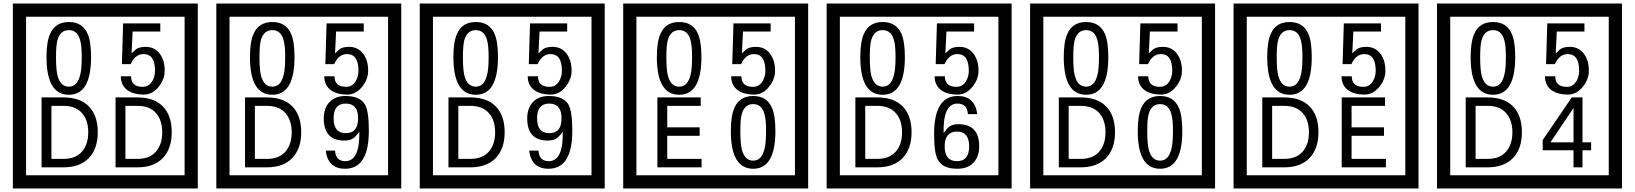

<svg xmlns="http://www.w3.org/2000/svg" viewBox="-20 -980 9280 1090"><path d="M1103 90H53V-960H1103ZM1028 15V-885H128V15ZM497 -656Q497 -442 371 -442Q244 -442 244 -656Q244 -744 265 -789Q294 -855 371 -855Q448 -855 477 -789Q497 -745 497 -656ZM444 -656Q444 -723 435 -752Q420 -809 371 -809Q322 -809 306 -752Q298 -723 298 -656Q298 -587 306 -553Q322 -488 371 -488Q419 -488 435 -554Q444 -587 444 -656ZM915 -580Q916 -531 880.5 -487Q845 -443 796 -443Q741 -443 706 -466Q666 -494 666 -547H724Q724 -487 790 -487Q824 -487 843 -517Q860 -544 860 -579Q860 -673 795 -673Q748 -673 722 -616H672L679 -847H890V-801H733L727 -677Q740 -689 753 -701Q772 -714 807 -714Q859 -714 889 -672Q915 -635 915 -580ZM535 -229Q535 -136 484.5 -83Q434 -30 340 -30H216V-427H340Q435 -427 485 -375.5Q535 -324 535 -229ZM481 -229Q481 -298 445 -338.5Q409 -379 341 -379H272V-78H341Q409 -78 445 -119Q481 -160 481 -229ZM955 -229Q955 -136 904.5 -83Q854 -30 760 -30H636V-427H760Q855 -427 905 -375.5Q955 -324 955 -229ZM901 -229Q901 -298 865 -338.5Q829 -379 761 -379H692V-78H761Q829 -78 865 -119Q901 -160 901 -229Z M2258 90H1208V-960H2258ZM2183 15V-885H1283V15ZM1652 -656Q1652 -442 1526 -442Q1399 -442 1399 -656Q1399 -744 1420 -789Q1449 -855 1526 -855Q1603 -855 1632 -789Q1652 -745 1652 -656ZM1599 -656Q1599 -723 1590 -752Q1575 -809 1526 -809Q1477 -809 1461 -752Q1453 -723 1453 -656Q1453 -587 1461 -553Q1477 -488 1526 -488Q1574 -488 1590 -554Q1599 -587 1599 -656ZM2070 -580Q2071 -531 2035.5 -487Q2000 -443 1951 -443Q1896 -443 1861 -466Q1821 -494 1821 -547H1879Q1879 -487 1945 -487Q1979 -487 1998 -517Q2015 -544 2015 -579Q2015 -673 1950 -673Q1903 -673 1877 -616H1827L1834 -847H2045V-801H1888L1882 -677Q1895 -689 1908 -701Q1927 -714 1962 -714Q2014 -714 2044 -672Q2070 -635 2070 -580ZM1690 -229Q1690 -136 1639.5 -83Q1589 -30 1495 -30H1371V-427H1495Q1590 -427 1640 -375.5Q1690 -324 1690 -229ZM1636 -229Q1636 -298 1600 -338.5Q1564 -379 1496 -379H1427V-78H1496Q1564 -78 1600 -119Q1636 -160 1636 -229ZM2074 -238Q2074 -22 1939 -22Q1842 -22 1829 -125H1882Q1886 -65 1940 -65Q2023 -65 2020 -232Q1999 -205 1989 -197Q1969 -182 1935 -182Q1818 -182 1818 -308Q1818 -366 1850.5 -400.5Q1883 -435 1941 -435Q2025 -435 2053 -385Q2074 -346 2074 -238ZM2013 -308Q2013 -392 1943 -392Q1874 -392 1874 -308Q1874 -224 1943 -224Q2013 -224 2013 -308Z M3413 90H2363V-960H3413ZM3338 15V-885H2438V15ZM2807 -656Q2807 -442 2681 -442Q2554 -442 2554 -656Q2554 -744 2575 -789Q2604 -855 2681 -855Q2758 -855 2787 -789Q2807 -745 2807 -656ZM2754 -656Q2754 -723 2745 -752Q2730 -809 2681 -809Q2632 -809 2616 -752Q2608 -723 2608 -656Q2608 -587 2616 -553Q2632 -488 2681 -488Q2729 -488 2745 -554Q2754 -587 2754 -656ZM3225 -580Q3226 -531 3190.5 -487Q3155 -443 3106 -443Q3051 -443 3016 -466Q2976 -494 2976 -547H3034Q3034 -487 3100 -487Q3134 -487 3153 -517Q3170 -544 3170 -579Q3170 -673 3105 -673Q3058 -673 3032 -616H2982L2989 -847H3200V-801H3043L3037 -677Q3050 -689 3063 -701Q3082 -714 3117 -714Q3169 -714 3199 -672Q3225 -635 3225 -580ZM2845 -229Q2845 -136 2794.5 -83Q2744 -30 2650 -30H2526V-427H2650Q2745 -427 2795 -375.5Q2845 -324 2845 -229ZM2791 -229Q2791 -298 2755 -338.5Q2719 -379 2651 -379H2582V-78H2651Q2719 -78 2755 -119Q2791 -160 2791 -229ZM3229 -238Q3229 -22 3094 -22Q2997 -22 2984 -125H3037Q3041 -65 3095 -65Q3178 -65 3175 -232Q3154 -205 3144 -197Q3124 -182 3090 -182Q2973 -182 2973 -308Q2973 -366 3005.5 -400.5Q3038 -435 3096 -435Q3180 -435 3208 -385Q3229 -346 3229 -238ZM3168 -308Q3168 -392 3098 -392Q3029 -392 3029 -308Q3029 -224 3098 -224Q3168 -224 3168 -308Z M4568 90H3518V-960H4568ZM4493 15V-885H3593V15ZM3962 -656Q3962 -442 3836 -442Q3709 -442 3709 -656Q3709 -744 3730 -789Q3759 -855 3836 -855Q3913 -855 3942 -789Q3962 -745 3962 -656ZM3909 -656Q3909 -723 3900 -752Q3885 -809 3836 -809Q3787 -809 3771 -752Q3763 -723 3763 -656Q3763 -587 3771 -553Q3787 -488 3836 -488Q3884 -488 3900 -554Q3909 -587 3909 -656ZM4380 -580Q4381 -531 4345.5 -487Q4310 -443 4261 -443Q4206 -443 4171 -466Q4131 -494 4131 -547H4189Q4189 -487 4255 -487Q4289 -487 4308 -517Q4325 -544 4325 -579Q4325 -673 4260 -673Q4213 -673 4187 -616H4137L4144 -847H4355V-801H4198L4192 -677Q4205 -689 4218 -701Q4237 -714 4272 -714Q4324 -714 4354 -672Q4380 -635 4380 -580ZM3963 -30H3712V-427H3958V-379H3768V-257H3952V-209H3768V-78H3963ZM4382 -236Q4382 -22 4256 -22Q4129 -22 4129 -236Q4129 -324 4150 -369Q4179 -435 4256 -435Q4333 -435 4362 -369Q4382 -325 4382 -236ZM4329 -236Q4329 -303 4320 -332Q4305 -389 4256 -389Q4207 -389 4191 -332Q4183 -303 4183 -236Q4183 -167 4191 -133Q4207 -68 4256 -68Q4304 -68 4320 -134Q4329 -167 4329 -236Z M5723 90H4673V-960H5723ZM5648 15V-885H4748V15ZM5117 -656Q5117 -442 4991 -442Q4864 -442 4864 -656Q4864 -744 4885 -789Q4914 -855 4991 -855Q5068 -855 5097 -789Q5117 -745 5117 -656ZM5064 -656Q5064 -723 5055 -752Q5040 -809 4991 -809Q4942 -809 4926 -752Q4918 -723 4918 -656Q4918 -587 4926 -553Q4942 -488 4991 -488Q5039 -488 5055 -554Q5064 -587 5064 -656ZM5535 -580Q5536 -531 5500.5 -487Q5465 -443 5416 -443Q5361 -443 5326 -466Q5286 -494 5286 -547H5344Q5344 -487 5410 -487Q5444 -487 5463 -517Q5480 -544 5480 -579Q5480 -673 5415 -673Q5368 -673 5342 -616H5292L5299 -847H5510V-801H5353L5347 -677Q5360 -689 5373 -701Q5392 -714 5427 -714Q5479 -714 5509 -672Q5535 -635 5535 -580ZM5155 -229Q5155 -136 5104.5 -83Q5054 -30 4960 -30H4836V-427H4960Q5055 -427 5105 -375.5Q5155 -324 5155 -229ZM5101 -229Q5101 -298 5065 -338.5Q5029 -379 4961 -379H4892V-78H4961Q5029 -78 5065 -119Q5101 -160 5101 -229ZM5539 -149Q5539 -91 5506.5 -56.5Q5474 -22 5415 -22Q5331 -22 5304 -73Q5283 -111 5283 -219Q5283 -435 5417 -435Q5515 -435 5528 -332H5475Q5470 -392 5416 -392Q5333 -392 5337 -225Q5358 -253 5368 -260Q5388 -275 5421 -275Q5539 -275 5539 -149ZM5482 -149Q5482 -233 5413 -233Q5343 -233 5343 -149Q5343 -65 5413 -65Q5482 -65 5482 -149Z M6878 90H5828V-960H6878ZM6803 15V-885H5903V15ZM6272 -656Q6272 -442 6146 -442Q6019 -442 6019 -656Q6019 -744 6040 -789Q6069 -855 6146 -855Q6223 -855 6252 -789Q6272 -745 6272 -656ZM6219 -656Q6219 -723 6210 -752Q6195 -809 6146 -809Q6097 -809 6081 -752Q6073 -723 6073 -656Q6073 -587 6081 -553Q6097 -488 6146 -488Q6194 -488 6210 -554Q6219 -587 6219 -656ZM6690 -580Q6691 -531 6655.5 -487Q6620 -443 6571 -443Q6516 -443 6481 -466Q6441 -494 6441 -547H6499Q6499 -487 6565 -487Q6599 -487 6618 -517Q6635 -544 6635 -579Q6635 -673 6570 -673Q6523 -673 6497 -616H6447L6454 -847H6665V-801H6508L6502 -677Q6515 -689 6528 -701Q6547 -714 6582 -714Q6634 -714 6664 -672Q6690 -635 6690 -580ZM6310 -229Q6310 -136 6259.5 -83Q6209 -30 6115 -30H5991V-427H6115Q6210 -427 6260 -375.5Q6310 -324 6310 -229ZM6256 -229Q6256 -298 6220 -338.5Q6184 -379 6116 -379H6047V-78H6116Q6184 -78 6220 -119Q6256 -160 6256 -229ZM6692 -236Q6692 -22 6566 -22Q6439 -22 6439 -236Q6439 -324 6460 -369Q6489 -435 6566 -435Q6643 -435 6672 -369Q6692 -325 6692 -236ZM6639 -236Q6639 -303 6630 -332Q6615 -389 6566 -389Q6517 -389 6501 -332Q6493 -303 6493 -236Q6493 -167 6501 -133Q6517 -68 6566 -68Q6614 -68 6630 -134Q6639 -167 6639 -236Z M8033 90H6983V-960H8033ZM7958 15V-885H7058V15ZM7427 -656Q7427 -442 7301 -442Q7174 -442 7174 -656Q7174 -744 7195 -789Q7224 -855 7301 -855Q7378 -855 7407 -789Q7427 -745 7427 -656ZM7374 -656Q7374 -723 7365 -752Q7350 -809 7301 -809Q7252 -809 7236 -752Q7228 -723 7228 -656Q7228 -587 7236 -553Q7252 -488 7301 -488Q7349 -488 7365 -554Q7374 -587 7374 -656ZM7845 -580Q7846 -531 7810.5 -487Q7775 -443 7726 -443Q7671 -443 7636 -466Q7596 -494 7596 -547H7654Q7654 -487 7720 -487Q7754 -487 7773 -517Q7790 -544 7790 -579Q7790 -673 7725 -673Q7678 -673 7652 -616H7602L7609 -847H7820V-801H7663L7657 -677Q7670 -689 7683 -701Q7702 -714 7737 -714Q7789 -714 7819 -672Q7845 -635 7845 -580ZM7465 -229Q7465 -136 7414.5 -83Q7364 -30 7270 -30H7146V-427H7270Q7365 -427 7415 -375.5Q7465 -324 7465 -229ZM7411 -229Q7411 -298 7375 -338.5Q7339 -379 7271 -379H7202V-78H7271Q7339 -78 7375 -119Q7411 -160 7411 -229ZM7848 -30H7597V-427H7843V-379H7653V-257H7837V-209H7653V-78H7848Z M9188 90H8138V-960H9188ZM9113 15V-885H8213V15ZM8582 -656Q8582 -442 8456 -442Q8329 -442 8329 -656Q8329 -744 8350 -789Q8379 -855 8456 -855Q8533 -855 8562 -789Q8582 -745 8582 -656ZM8529 -656Q8529 -723 8520 -752Q8505 -809 8456 -809Q8407 -809 8391 -752Q8383 -723 8383 -656Q8383 -587 8391 -553Q8407 -488 8456 -488Q8504 -488 8520 -554Q8529 -587 8529 -656ZM9000 -580Q9001 -531 8965.5 -487Q8930 -443 8881 -443Q8826 -443 8791 -466Q8751 -494 8751 -547H8809Q8809 -487 8875 -487Q8909 -487 8928 -517Q8945 -544 8945 -579Q8945 -673 8880 -673Q8833 -673 8807 -616H8757L8764 -847H8975V-801H8818L8812 -677Q8825 -689 8838 -701Q8857 -714 8892 -714Q8944 -714 8974 -672Q9000 -635 9000 -580ZM8620 -229Q8620 -136 8569.5 -83Q8519 -30 8425 -30H8301V-427H8425Q8520 -427 8570 -375.5Q8620 -324 8620 -229ZM8566 -229Q8566 -298 8530 -338.5Q8494 -379 8426 -379H8357V-78H8426Q8494 -78 8530 -119Q8566 -160 8566 -229ZM9013 -127H8964V-30H8913V-127H8738V-185L8903 -427H8964V-172H9013ZM8913 -172V-367L8782 -172Z"/></svg>

Font: Unicode BMP Fallback SIL
Style: Regular
Weight: 400
Foundry: NRSI, SIL International
Version: Version 5.1 Based on Unicode 5.1